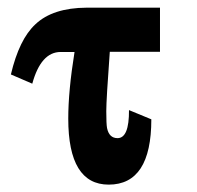

<svg xmlns="http://www.w3.org/2000/svg" viewBox="-20 -469 520 508"><path d="M403.3 -332H270.5Q261.2 -205.6 261.2 -174.8Q261.2 -140.6 263.2 -130.4Q268.6 -103.5 291 -103.5Q321.8 -103.5 321.3 -177.7L380.4 -153.3Q380.4 19.5 267.6 19.5Q160.6 19.5 160.6 -155.3Q160.6 -228 177.2 -331.5H140.6Q88.4 -331.5 65.4 -247.6L8.8 -272Q30.8 -365.2 73.7 -404.8Q119.6 -448.2 209 -448.7H403.3Z"/></svg>

Font: Accordance
Style: Bold
Weight: 700
Version: Version 1.2 (build January 31, 2020) Miklal Software Solutio